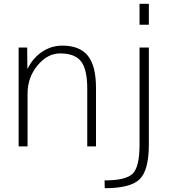

<svg xmlns="http://www.w3.org/2000/svg" viewBox="-20 -770 926 1010"><path d="M296 -489Q230 -489 177.5 -426Q125 -363 125 -277V0H78V-520H123L124 -410H126Q153 -465 201.5 -497.5Q250 -530 308 -530Q399 -530 442 -477Q485 -424 485 -307V0H439V-303Q439 -405 406.5 -447Q374 -489 296 -489ZM714 -640V-750H763V-640ZM531 220 530 179Q642 179 678 143.5Q714 108 714 -8V-520H763V-10Q763 125 715 172.5Q667 220 531 220Z"/></svg>

Font: M PLUS 1p Light
Style: Regular
Weight: 300
Version: Version 1.061